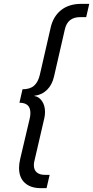

<svg xmlns="http://www.w3.org/2000/svg" viewBox="-20 -810 484 998"><path d="M192 168Q139 168 109 140.5Q79 113 79 63Q79 42 85 16L134 -192Q138 -207 138 -223Q138 -276 81 -276L97 -346Q136 -346 157 -364.5Q178 -383 187 -421L243 -665Q256 -724 297 -757Q338 -790 403 -790H444L428 -721H397Q331 -721 317 -657L261 -413Q251 -369 224.5 -343Q198 -317 158 -312V-311Q182 -308 198 -285Q214 -262 214 -228Q214 -210 210 -194L159 26Q156 38 156 48Q156 73 171 86Q186 99 215 99H238L222 168Z"/></svg>

Font: CBA Beacon Sans
Style: Italic
Weight: 400
Italic angle: -13°
Designer: Wei Huang
Foundry: Wei Huang
Version: Version 1.002